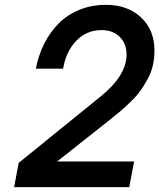

<svg xmlns="http://www.w3.org/2000/svg" viewBox="-20 -772 657 792"><path d="M38.1 0 57.1 -100.1 395 -374Q502 -460.4 502 -546.9Q502 -591.8 473.9 -619.9Q445.8 -647.9 398.9 -647.9Q337.4 -647.9 294.9 -604Q252.4 -560.1 240.2 -488.8H127.9Q138.7 -544.9 162.6 -592.3Q186.5 -639.6 222.2 -675.5Q257.8 -711.4 307.9 -731.7Q357.9 -752 417 -752Q507.3 -752 562.3 -699.7Q617.2 -647.5 617.2 -564Q617.2 -531.2 610.4 -501.7Q603.5 -472.2 589.1 -445.8Q574.7 -419.4 559.1 -397.7Q543.5 -376 519.3 -352.5Q495.1 -329.1 475.6 -312.5Q456.1 -295.9 426.8 -272.9L215.8 -106H533.2L513.2 0Z"/></svg>

Font: Involve SemiBold Oblique
Style: Italic
Weight: 600
Italic angle: -10.5°
Designer: Stefan Peev
Foundry: Context Ltd.
Version: Version 1.001